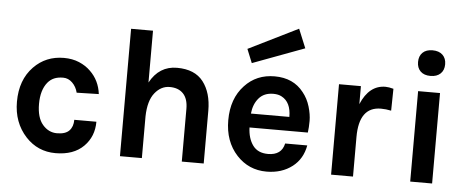

<svg xmlns="http://www.w3.org/2000/svg" viewBox="-51 -890 2513 1030"><g transform="rotate(5 1205.5 -375.5)"><path d="M47 -243Q47 -361 116 -432Q181 -499 278 -499Q324 -499 360.5 -483.5Q397 -468 422 -443Q472 -395 481 -322L362 -319Q354 -351 332.5 -372Q311 -393 283 -393Q255 -393 235 -384.5Q215 -376 200 -358Q166 -316 166 -242Q166 -168 198 -130.5Q230 -93 275.5 -93Q321 -93 341.5 -114.5Q362 -136 362 -173H481Q481 -93 428 -40Q374 14 277 14Q181 14 116 -56Q47 -131 47 -243Z M623 0V-686H741V-407Q791 -499 887 -499Q983 -499 1028.5 -440Q1074 -381 1074 -284V0H956V-284Q956 -338 930 -365.5Q904 -393 857 -393Q810 -393 776.5 -351Q743 -309 741 -225V0Z M1254 -633 1521 -765 1563 -663 1284 -559ZM1185 -243Q1185 -360 1252 -431Q1315 -499 1413 -499Q1514 -499 1569 -428Q1595 -396 1607.5 -354Q1620 -312 1620 -277Q1620 -242 1616 -214H1302Q1304 -155 1331 -118Q1358 -81 1413 -81Q1486 -81 1500 -145H1619Q1606 -72 1552 -30Q1495 14 1413 14Q1317 14 1252 -56Q1185 -129 1185 -243ZM1303 -289H1510Q1510 -368 1459 -395Q1441 -405 1414 -405Q1364 -405 1336 -372.5Q1308 -340 1303 -289Z M1760 0V-487H1878V-390Q1922 -495 2010 -495Q2027 -495 2053 -488L2051 -370Q2023 -376 1996 -376Q1878 -376 1878 -213V0Z M2191 -592.5Q2172 -611 2172 -643Q2172 -675 2191 -693.5Q2210 -712 2244.5 -712Q2279 -712 2298.5 -693.5Q2318 -675 2318 -643Q2318 -611 2298.5 -592.5Q2279 -574 2244.5 -574Q2210 -574 2191 -592.5ZM2186 0V-487H2304V0Z"/></g></svg>

Font: Karmilla
Style: Bold
Weight: 700
Designer: Jonathan Pinhorn
Version: Version 1.000